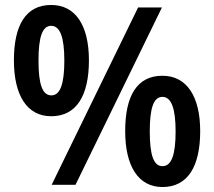

<svg xmlns="http://www.w3.org/2000/svg" viewBox="-20 -744 862 773"><path d="M186 -724C84 -724 36 -643 36 -501C36 -360 89 -276 186 -276C288 -276 338 -359 338 -501C338 -642 284 -724 186 -724ZM632 -714H536L188 0H284ZM186 -640C222 -640 239 -594 239 -500C239 -405 222 -360 187 -360C150 -360 135 -406 135 -500C135 -594 150 -640 186 -640ZM634 -439C532 -439 484 -359 484 -216C484 -75 537 9 634 9C736 9 786 -74 786 -216C786 -357 731 -439 634 -439ZM634 -354C670 -354 687 -307 687 -215C687 -122 671 -75 634 -75C598 -75 583 -121 583 -215C583 -308 598 -354 634 -354Z"/></svg>

Font: Noto Sans Armenian SemiCondensed SemiBold
Style: Regular
Weight: 600
Width: 4
Designer: Monotype Design Team
Foundry: Monotype Imaging Inc.
Version: Version 2.008